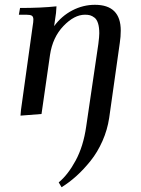

<svg xmlns="http://www.w3.org/2000/svg" viewBox="-20 -472 582 795"><path d="M58.1 -411.1 63 -439Q150.4 -439 213.9 -445.8L211.9 -418L204.1 -363.8Q234.9 -405.8 279.5 -429Q324.2 -452.1 373 -452.1Q480 -452.1 480 -345.2Q480 -320.3 476.1 -294.9L432.1 16.1Q424.8 65.4 404.3 111.8Q383.8 158.2 355.2 193.8Q326.7 229.5 296.6 256.6Q266.6 283.7 234.9 303.2L223.1 283.2Q261.2 252 293.2 192.9Q325.2 133.8 336.9 51.8L387.2 -290Q391.1 -320.3 391.1 -334Q391.1 -358.9 386 -375.2Q380.9 -391.6 371.3 -398.9Q361.8 -406.2 353 -408.7Q344.2 -411.1 332 -411.1Q287.6 -411.1 242.7 -364.3Q197.8 -317.4 187 -244.1L151.9 0L64.9 6.8L66.9 -17.1L115.2 -363.8Q118.2 -380.9 118.2 -391.1Q118.2 -402.8 111.8 -407Q105.5 -411.1 87.9 -411.1Z"/></svg>

Font: Dihjauti
Style: Bold Italic
Weight: 700
Italic angle: -9°
Designer: T. Christopher White
Version: Version 3.0.0